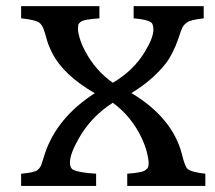

<svg xmlns="http://www.w3.org/2000/svg" viewBox="-20 -610 706 630"><path d="M49.3 -40Q92.8 -43.9 102.3 -51.5Q111.8 -59.1 115.5 -69.1Q119.1 -79.1 124 -95.2L127 -105Q166.5 -224.1 291 -304.2Q188 -363.8 151.4 -436Q139.2 -459.5 133.1 -481.9Q127 -504.4 122.3 -516.4Q117.7 -528.3 109.4 -535.2Q97.7 -544.9 49.3 -549.8V-589.8H306.2V-549.8Q256.8 -546.4 247.1 -539.8Q237.3 -533.2 236.6 -527.1Q235.8 -521 235.8 -513.2Q235.8 -505.4 241.2 -485.8Q246.6 -466.3 259.8 -441.4Q293 -378.9 350.1 -338.4Q418.5 -378.4 456.1 -441.4Q483.4 -486.8 483.4 -512.7Q483.4 -531.2 475.6 -536.6Q461.9 -546.4 418.5 -549.8V-589.8H648.4V-549.8Q605 -544.9 593.8 -536.6Q582.5 -528.3 578.1 -518.8Q573.7 -509.3 569.3 -495.6L565.9 -484.9Q546.9 -430.7 522.5 -399.9Q478.5 -345.2 411.1 -304.7Q545.4 -224.1 576.7 -105Q586.4 -64 595.2 -56.2Q607.4 -44.9 653.8 -40V0H397.5V-40Q443.8 -43.5 454.3 -50Q464.8 -56.6 466.3 -62.7Q467.8 -68.8 467.8 -76.9Q467.8 -85 462.9 -106.9Q458 -128.9 444.8 -157.2Q411.1 -228.5 350.1 -272.9Q280.3 -228.5 239.3 -157.2Q209.5 -105 209.5 -77.1Q209.5 -58.6 219.7 -53.2Q238.3 -43.5 295.4 -40V0H49.3Z"/></svg>

Font: Metamorphous
Style: Regular
Weight: 400
Designer: James Grieshaber
Foundry: James Grieshaber
Version: Version 1.001